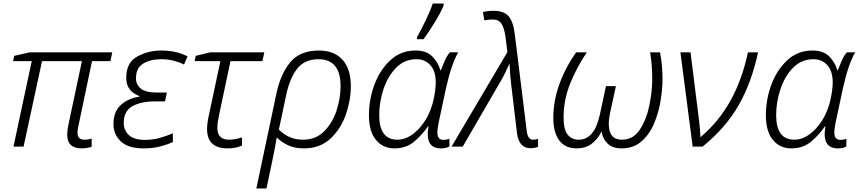

<svg xmlns="http://www.w3.org/2000/svg" viewBox="-20 -827 4847 1083"><path d="M440 10Q470 10 497 1V-46Q480 -39 456 -39Q417 -39 417 -78Q417 -96 423 -120L499 -482H603L613 -532H149L60 -512L54 -482H159L56 0H113L217 -482H442L366 -124Q359 -89 359 -68Q359 10 440 10Z M790 10Q843 10 886 -1.5Q929 -13 955 -26V-75Q920 -60 881 -49Q842 -38 797 -38Q736 -38 707 -65Q678 -92 678 -134Q678 -200 726 -227.5Q774 -255 854 -255H911L921 -305H865Q801 -305 774 -327.5Q747 -350 747 -385Q747 -444 788 -468.5Q829 -493 890 -493Q928 -493 961.5 -484Q995 -475 1018 -463L1038 -509Q1007 -525 971 -533.5Q935 -542 888 -542Q816 -542 754 -508Q692 -474 692 -388Q692 -312 767 -285L766 -282Q702 -272 661 -234.5Q620 -197 620 -127Q620 -68 662 -29Q704 10 790 10Z M1264 10Q1311 10 1345 -6V-52Q1306 -39 1272 -39Q1206 -39 1206 -106Q1206 -134 1215 -175L1280 -482H1460L1471 -532H1167L1084 -512L1078 -482H1223L1158 -176Q1148 -131 1148 -99Q1148 10 1264 10Z M1426 236H1483L1516 80Q1523 47 1529 15.5Q1535 -16 1541 -52Q1566 -26 1604 -8Q1642 10 1694 10Q1786 10 1845 -46Q1904 -102 1931.5 -183Q1959 -264 1959 -340Q1959 -438 1912 -490Q1865 -542 1779 -542Q1671 -542 1616.5 -475Q1562 -408 1539 -299ZM1690 -39Q1644 -39 1610 -55.5Q1576 -72 1553 -96L1593 -285Q1613 -384 1655.5 -438.5Q1698 -493 1776 -493Q1901 -493 1901 -341Q1901 -272 1878 -202.5Q1855 -133 1808 -86Q1761 -39 1690 -39Z M2205 10Q2273 10 2319.5 -31Q2366 -72 2394 -114H2397Q2375 10 2467 10Q2497 10 2515 -1V-44Q2499 -38 2482 -38Q2447 -38 2447 -79Q2447 -99 2454 -134L2495 -326Q2526 -466 2565 -532H2518Q2501 -513 2488 -482.5Q2475 -452 2467 -431H2464Q2451 -476 2418 -509Q2385 -542 2324 -542Q2241 -542 2182 -487.5Q2123 -433 2092 -349.5Q2061 -266 2061 -177Q2061 -86 2100.5 -38Q2140 10 2205 10ZM2222 -39Q2119 -39 2119 -177Q2119 -252 2143.5 -325Q2168 -398 2215 -445.5Q2262 -493 2329 -493Q2378 -493 2408 -459Q2438 -425 2438 -363Q2438 -344 2434.5 -316Q2431 -288 2423 -254Q2399 -161 2341.5 -100Q2284 -39 2222 -39ZM2332 -606H2369Q2398 -645 2432.5 -701.5Q2467 -758 2482 -795V-807H2421Q2406 -763 2379.5 -708.5Q2353 -654 2332 -617Z M2972 9Q2997 9 3015 1V-44Q3002 -39 2986 -39Q2957 -39 2951 -89L2884 -632Q2876 -702 2850 -734Q2824 -766 2764 -766Q2730 -766 2704 -759L2712 -712Q2734 -717 2759 -717Q2793 -717 2808.5 -693.5Q2824 -670 2831 -621L2842 -533L2527 0H2590L2804 -369Q2818 -392 2829.5 -416.5Q2841 -441 2854 -469Q2855 -440 2857.5 -410Q2860 -380 2863 -354L2896 -77Q2907 9 2972 9Z M3233 10Q3282 10 3316 -15Q3350 -40 3373 -85Q3380 -43 3408 -16.5Q3436 10 3485 10Q3554 10 3599.5 -30.5Q3645 -71 3670.5 -133Q3696 -195 3706.5 -261.5Q3717 -328 3717 -381Q3717 -460 3703 -532H3647Q3659 -463 3659 -379Q3659 -313 3643 -233.5Q3627 -154 3589.5 -96.5Q3552 -39 3488 -39Q3414 -39 3414 -127Q3414 -157 3421 -189L3454 -341H3398L3364 -183Q3334 -39 3244 -39Q3205 -39 3182 -67.5Q3159 -96 3159 -164Q3159 -264 3196.5 -356.5Q3234 -449 3290 -532H3230Q3169 -446 3135 -351.5Q3101 -257 3101 -162Q3101 -80 3134.5 -35Q3168 10 3233 10Z M3887 0H3943Q4074 -106 4147 -234.5Q4220 -363 4256 -532H4199Q4166 -378 4100.5 -259.5Q4035 -141 3931 -53Q3930 -76 3928 -99.5Q3926 -123 3923 -148L3875 -532H3818Z M4444 10Q4512 10 4558.5 -31Q4605 -72 4633 -114H4636Q4614 10 4706 10Q4736 10 4754 -1V-44Q4738 -38 4721 -38Q4686 -38 4686 -79Q4686 -99 4693 -134L4734 -326Q4765 -466 4804 -532H4757Q4740 -513 4727 -482.5Q4714 -452 4706 -431H4703Q4690 -476 4657 -509Q4624 -542 4563 -542Q4480 -542 4421 -487.5Q4362 -433 4331 -349.5Q4300 -266 4300 -177Q4300 -86 4339.5 -38Q4379 10 4444 10ZM4461 -39Q4358 -39 4358 -177Q4358 -252 4382.5 -325Q4407 -398 4454 -445.5Q4501 -493 4568 -493Q4617 -493 4647 -459Q4677 -425 4677 -363Q4677 -344 4673.5 -316Q4670 -288 4662 -254Q4638 -161 4580.5 -100Q4523 -39 4461 -39Z"/></svg>

Font: Noto Sans UI Light
Style: Italic
Weight: 300
Italic angle: -12°
Designer: Monotype Design Team
Foundry: Monotype Imaging Inc.
Version: Version 1.901